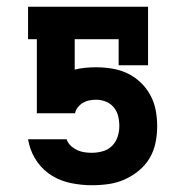

<svg xmlns="http://www.w3.org/2000/svg" viewBox="-20 -540 540 568"><path d="M252 8Q222 8 191.5 2Q161 -4 135 -19.5Q109 -35 91 -60Q73 -85 66 -114L63 -128H177L179 -123Q184 -113 192.5 -106Q201 -99 210.5 -95Q220 -91 230.5 -89.5Q241 -88 252 -88Q268 -88 284 -92.5Q300 -97 311.5 -108.5Q323 -120 328 -135.5Q333 -151 333 -167Q333 -182 329.5 -196.5Q326 -211 316.5 -222.5Q307 -234 293 -239.5Q279 -245 265 -245Q254 -245 244 -243Q234 -241 225.5 -236Q217 -231 210.5 -223Q204 -215 202 -205H89V-424H63V-520H418V-347H331V-424H201V-334Q216 -338 232.5 -339.5Q249 -341 265 -341Q288 -341 312 -337Q336 -333 357 -323Q378 -313 395.5 -296.5Q413 -280 424.5 -259Q436 -238 440.5 -214.5Q445 -191 445 -167Q445 -142 440 -117.5Q435 -93 422.5 -72Q410 -51 390.5 -35Q371 -19 348.5 -9Q326 1 301.5 4.5Q277 8 252 8Z"/></svg>

Font: Iosevka Gothic
Style: Bold
Weight: 700
Monospace: yes
Designer: Belleve Invis
Foundry: Belleve Invis
Version: Version 15.5.1; ttfautohint (v1.8.4)